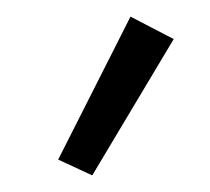

<svg xmlns="http://www.w3.org/2000/svg" viewBox="-20 -713 253 231"><path d="M50 -521 137 -693 189 -666 91 -502Z"/></svg>

Font: Assistant-zap
Style: zap
Weight: 400
Designer: Hebrew By Ben Nathan, Latin by Paul Hunt
Version: Version 2.001